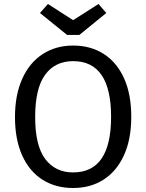

<svg xmlns="http://www.w3.org/2000/svg" viewBox="-20 -929 732 961"><path d="M637 -344Q637 -232 600.5 -152Q564 -72 498.5 -30Q433 12 346 12Q259 12 193.5 -29Q128 -70 91.5 -150Q55 -230 55 -343Q55 -454 91.5 -535Q128 -616 194 -658.5Q260 -701 346 -701Q433 -701 498.5 -659.5Q564 -618 600.5 -538Q637 -458 637 -344ZM156 -343Q156 -200 206.5 -133Q257 -66 346 -66Q536 -66 536 -344Q536 -623 346 -623Q256 -623 206 -555Q156 -487 156 -343ZM512 -864 377 -754H316L180 -864L220 -909L346 -828L473 -909Z"/></svg>

Font: Fira Sans
Style: Regular
Weight: 400
Designer: bBox Type GmbH & Carrois Corporate GbR & Edenspiekermann AG
Foundry: bBox Type GmbH & Carrois Corporate GbR & Edenspiekermann AG
Version: Version 4.301